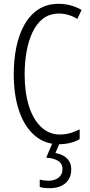

<svg xmlns="http://www.w3.org/2000/svg" viewBox="-20 -745 471 1005"><path d="M289 -674Q240 -674 206 -648Q172 -622 150.5 -577Q129 -532 119 -475Q109 -418 109 -357Q109 -261 131.5 -190Q154 -119 195.5 -80Q237 -41 293 -41Q325 -41 351.5 -49.5Q378 -58 397 -68V-17Q376 -4 348 3Q320 10 288 10Q216 10 163 -34.5Q110 -79 81 -161.5Q52 -244 52 -358Q52 -432 65.5 -498Q79 -564 107.5 -615Q136 -666 180.5 -695.5Q225 -725 287 -725Q351 -725 407 -693L385 -646Q362 -660 337.5 -667Q313 -674 289 -674ZM353 141Q353 188 322.5 214Q292 240 239 240Q209 240 188 234V195Q210 201 233 201Q266 201 286.5 185Q307 169 307 141Q307 110 283.5 96.5Q260 83 222 80L256 0H294L270 56Q310 63 331.5 85Q353 107 353 141Z"/></svg>

Font: Noto Sans Gurmukhi ExtraCondensed Light
Style: Regular
Weight: 300
Width: 2
Designer: Jelle Bosma - Monotype Design Team
Foundry: Monotype Imaging Inc.
Version: Version 2.004; ttfautohint (v1.8.4.7-5d5b)